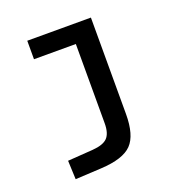

<svg xmlns="http://www.w3.org/2000/svg" viewBox="-128 -580 870 927"><g transform="rotate(-20 307.0 -117.0)"><path d="M440 -471V24Q440 133 396 178.5Q352 224 237 230L104 237L100 141L229 132Q284 128 306 105.5Q328 83 328 31V-376H113V-471Z"/></g></svg>

Font: Intel One Mono Medium
Style: Regular
Weight: 500
Monospace: yes
Designer: Fred Shallcrass
Foundry: Frere-Jones Type LLC
Version: Version 1.400;hotconv 1.1.0;makeotfexe 2.6.0;FJTRelease1.4